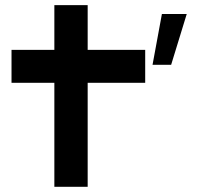

<svg xmlns="http://www.w3.org/2000/svg" viewBox="-20 -720 764 740"><path d="M539.6 -400.9H317.9V0H189.5V-400.9H24.4V-527.8H189.5V-700.2H317.9V-527.8H539.6ZM639.6 -470.2H567.9L604 -666H699.7Z"/></svg>

Font: Audiowide
Style: Regular
Weight: 400
Version: Version 1.003